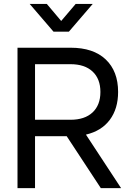

<svg xmlns="http://www.w3.org/2000/svg" viewBox="-20 -965 681 985"><path d="M132.3 -944.8H220.2L293.9 -857.4L368.2 -944.8H455.6L333.5 -802.7H254.4ZM497.1 0 322.3 -266.1H159.7V0H69.8V-720.2H342.3Q459 -720.2 522.5 -659.9Q585.9 -599.6 585.9 -493.2Q585.9 -407.2 543.2 -350.1Q500.5 -293 420.9 -274.4L601.1 0ZM159.7 -635.7V-350.6H341.8Q414.6 -350.6 454.8 -388.2Q495.1 -425.8 495.1 -493.2Q495.1 -560.5 454.8 -598.1Q414.6 -635.7 341.8 -635.7Z"/></svg>

Font: Vela Sans Med
Style: Regular
Weight: 500
Designer: Principal design: Mikhail Sharanda - project Manrope.
Design modification: Ravid Balaliev
Foundry: Mikhail Sharanda
Version: Version 1.001